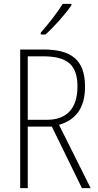

<svg xmlns="http://www.w3.org/2000/svg" viewBox="-20 -969 507 989"><path d="M348 -942V-949H303C273 -901 233 -850 190 -801V-791H214C257 -829 316 -895 348 -942ZM203 -714H84V0H123V-317H247L402 0H447L284 -326C371 -351 418 -414 418 -522C418 -665 343 -714 203 -714ZM200 -679C326 -679 379 -636 379 -523C379 -405 318 -352 223 -352H123V-679Z"/></svg>

Font: Noto Sans Myanmar Condensed ExtraLight
Style: Regular
Weight: 200
Width: 3
Designer: Monotype Design Team
Foundry: Monotype Imaging Inc.
Version: Version 2.107